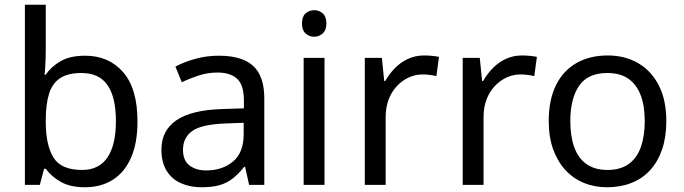

<svg xmlns="http://www.w3.org/2000/svg" viewBox="-20 -780 2885 810"><path d="M173 -575Q173 -541 171.5 -511.5Q170 -482 168 -465H173Q196 -499 236 -522Q276 -545 339 -545Q439 -545 499.5 -475.5Q560 -406 560 -268Q560 -176 532.5 -114Q505 -52 455 -21Q405 10 339 10Q276 10 236 -13Q196 -36 173 -68H166L148 0H85V-760H173ZM324 -472Q267 -472 234 -450.5Q201 -429 187 -384.5Q173 -340 173 -271V-267Q173 -168 205.5 -115.5Q238 -63 326 -63Q398 -63 433.5 -116Q469 -169 469 -269Q469 -370 433.5 -421Q398 -472 324 -472Z M903 -545Q1001 -545 1048 -502Q1095 -459 1095 -365V0H1031L1014 -76H1010Q987 -47 962.5 -27.5Q938 -8 906.5 1Q875 10 830 10Q782 10 743.5 -7Q705 -24 683 -59.5Q661 -95 661 -149Q661 -229 724 -272.5Q787 -316 918 -320L1009 -323V-355Q1009 -422 980 -448Q951 -474 898 -474Q856 -474 818 -461.5Q780 -449 747 -433L720 -499Q755 -518 803 -531.5Q851 -545 903 -545ZM929 -259Q829 -255 790.5 -227Q752 -199 752 -148Q752 -103 779.5 -82Q807 -61 850 -61Q918 -61 963 -98.5Q1008 -136 1008 -214V-262Z M1349 -536V0H1261V-536ZM1306 -737Q1326 -737 1341.5 -723.5Q1357 -710 1357 -681Q1357 -653 1341.5 -639Q1326 -625 1306 -625Q1284 -625 1269 -639Q1254 -653 1254 -681Q1254 -710 1269 -723.5Q1284 -737 1306 -737Z M1769 -546Q1784 -546 1801.5 -544.5Q1819 -543 1832 -540L1821 -459Q1808 -462 1792.5 -464Q1777 -466 1763 -466Q1732 -466 1704 -453Q1676 -440 1654 -416.5Q1632 -393 1619.5 -360Q1607 -327 1607 -286V0H1519V-536H1591L1601 -438H1605Q1622 -468 1646 -492.5Q1670 -517 1701 -531.5Q1732 -546 1769 -546Z M2182 -546Q2197 -546 2214.5 -544.5Q2232 -543 2245 -540L2234 -459Q2221 -462 2205.5 -464Q2190 -466 2176 -466Q2145 -466 2117 -453Q2089 -440 2067 -416.5Q2045 -393 2032.5 -360Q2020 -327 2020 -286V0H1932V-536H2004L2014 -438H2018Q2035 -468 2059 -492.5Q2083 -517 2114 -531.5Q2145 -546 2182 -546Z M2791 -269Q2791 -202 2773.5 -150.5Q2756 -99 2723.5 -63Q2691 -27 2644.5 -8.5Q2598 10 2541 10Q2488 10 2443 -8.5Q2398 -27 2365 -63Q2332 -99 2313.5 -150.5Q2295 -202 2295 -269Q2295 -358 2325 -419.5Q2355 -481 2411 -513.5Q2467 -546 2544 -546Q2617 -546 2672.5 -513.5Q2728 -481 2759.5 -419.5Q2791 -358 2791 -269ZM2386 -269Q2386 -206 2402.5 -159.5Q2419 -113 2454 -88Q2489 -63 2543 -63Q2597 -63 2632 -88Q2667 -113 2683.5 -159.5Q2700 -206 2700 -269Q2700 -333 2683 -378Q2666 -423 2631.5 -447.5Q2597 -472 2542 -472Q2460 -472 2423 -418Q2386 -364 2386 -269Z"/></svg>

Font: lguzrati85
Style: Book
Weight: 400
Designer: Jelle Bosma - Monotype Design Team, Universal Thirst
Foundry: Monotype Imaging Inc.
Version: Version 2.106